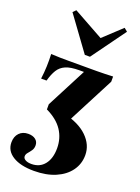

<svg xmlns="http://www.w3.org/2000/svg" viewBox="-174 -752 739 1015"><g transform="rotate(20 195.5 -244.5)"><path d="M151.6 192.7Q75.8 192.7 32.3 165.7Q-11.3 138.7 -11.3 91.1Q-11.3 58.1 7.7 38.3Q26.6 18.5 58.1 18.5Q83.9 18.5 99.2 30.6Q114.5 42.7 114.5 63.7Q114.5 80.6 106 92.7Q97.6 104.8 88.7 114.9Q79.8 125 79.8 136.3Q79.8 148.4 92.7 155.6Q105.6 162.9 126.6 162.9Q173.4 162.9 200 129.4Q226.6 96 226.6 38.7Q226.6 -17.7 197.2 -62.1Q167.7 -106.5 105.6 -136.3V-165.3L221.8 -389.5H196Q146.8 -389.5 119.4 -377.4Q91.9 -365.3 77 -341.1Q62.1 -316.9 51.6 -279H21Q25.8 -315.3 27 -350.4Q28.2 -385.5 26.6 -419.4Q51.6 -417.7 77 -417.3Q102.4 -416.9 126.6 -416.9H196H233.1Q260.5 -416.9 284.3 -416.9Q308.1 -416.9 330.2 -417.7Q352.4 -418.5 375 -419.4V-390.3L232.3 -115.3L203.2 -145.2Q286.3 -126.6 332.7 -81.5Q379 -36.3 379 21.8Q379 71 351.2 109.7Q323.4 148.4 272.2 170.6Q221 192.7 151.6 192.7ZM344.4 -682.3 362.9 -666.9 224.2 -475.8H195.2L56.5 -666.1L72.6 -682.3L266.1 -575L214.5 -561.3Z"/></g></svg>

Font: Playfair 5pt SemiExpanded Light Black
Style: Regular
Weight: 900
Version: Version 2.203